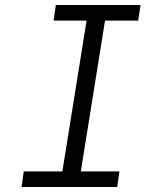

<svg xmlns="http://www.w3.org/2000/svg" viewBox="-20 -745 640 765"><path d="M74.5 -62H228.5L325 -663H193.5L202.5 -725H540L530.5 -663H398.5L302 -62H456L447 0H66Z"/></svg>

Font: JuliaMono Light
Style: Italic
Weight: 300
Italic angle: -9°
Monospace: yes
Designer: cormullion
Foundry: corm
Version: Version 0.054; ttfautohint (v1.8.4)